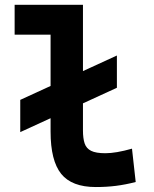

<svg xmlns="http://www.w3.org/2000/svg" viewBox="-20 -752 626 782"><path d="M62.5 -213.9V-345.2L456.1 -525.9V-394.5ZM370.1 9.8Q272.5 9.8 229.2 -43.9Q186 -97.7 186 -215.8V-732.4H317.9V-220.7Q317.9 -188.5 324.7 -168Q331.5 -147.5 351.1 -137.7Q370.6 -127.9 409.2 -127.9Q452.1 -127.9 517.6 -146.5L532.7 -10.7Q491.2 0 452.6 4.9Q414.1 9.8 370.1 9.8ZM39.6 -610.8V-732.4H194.8V-610.8Z"/></svg>

Font: Cascadia Mono PL
Style: Regular
Weight: 400
Monospace: yes
Designer: Aaron Bell
Foundry: Saja Typeworks
Version: Version 2102.003